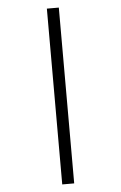

<svg xmlns="http://www.w3.org/2000/svg" viewBox="-64 -804 687 1088"><g transform="rotate(-5 279.5 -260.0)"><path d="M245 240V-760H313V240Z"/></g></svg>

Font: Noto Serif Toto SemiBold
Style: Regular
Weight: 600
Designer: Monotype Design Team
Foundry: Monotype Imaging Inc.
Version: Version 2.001; ttfautohint (v1.8.4.7-5d5b)